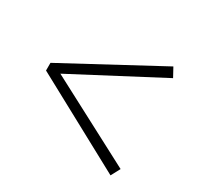

<svg xmlns="http://www.w3.org/2000/svg" viewBox="-122 -777 846 823"><g transform="rotate(30 301.5 -365.5)"><path d="M51 -347 515 -96 539 -141 111 -366 539 -591 515 -635 51 -385Z"/></g></svg>

Font: Source Han Serif CN
Style: Bold
Weight: 700
Designer: Ryoko NISHIZUKA 西塚涼子 (kana & ideographs); Frank Grießhammer (Latin, Greek & Cyrillic); Wenlong ZHANG 张文龙 (bopomofo); San
Foundry: Adobe
Version: Version 2.003;hotconv 1.1.1;makeotfexe 2.6.0